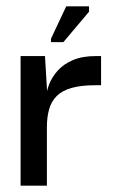

<svg xmlns="http://www.w3.org/2000/svg" viewBox="-20 -586 360 606"><path d="M45 0V-409H122L129 -291L128 -203V0ZM128 -184 125 -274Q126 -296 135 -319.5Q144 -343 162.5 -363.5Q181 -384 210.5 -396.5Q240 -409 282 -409H299V-317H281Q236 -317 206 -308.5Q176 -300 159 -283Q142 -266 135 -241Q128 -216 128 -184ZM180 -453H141V-464L189 -566H261V-549Z"/></svg>

Font: Darker Grotesque SemiBold
Style: Regular
Weight: 600
Designer: Gabriel Lam
Foundry: TypeRant
Version: Version 1.000;gftools[0.9.28]